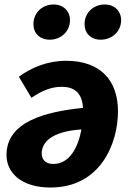

<svg xmlns="http://www.w3.org/2000/svg" viewBox="-20 -819 573 856"><path d="M202 -642C252 -642 292 -679 292 -729C292 -769 263 -799 219 -799C168 -799 129 -762 129 -711C129 -671 157 -642 202 -642ZM429 -642C480 -642 520 -679 520 -729C520 -769 491 -799 447 -799C396 -799 357 -762 357 -711C357 -671 385 -642 429 -642ZM275 -548C193 -548 122 -519 64 -477L120 -383C169 -416 210 -432 255 -432C307 -432 346 -409 350 -338C183 -321 9 -277 9 -128C9 -48 76 17 205 17C428 17 506 -179 506 -323C506 -458 430 -548 275 -548ZM217 -88C178 -88 166 -113 166 -135C166 -185 210 -233 343 -242C329 -166 293 -88 217 -88Z"/></svg>

Font: Fira Sans
Style: Bold Italic
Weight: 700
Italic angle: -8°
Designer: bBox Type GmbH & Carrois Corporate GbR & Edenspiekermann AG
Foundry: bBox Type GmbH & Carrois Corporate GbR & Edenspiekermann AG
Version: Version 4.301;PS 004.301;hotconv 1.0.88;makeotf.lib2.5.64775